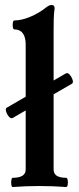

<svg xmlns="http://www.w3.org/2000/svg" viewBox="-20 -746 316 770"><path d="M31 4Q27 4 25.5 -5Q24 -14 25.5 -23.5Q27 -33 31 -33Q83 -33 83 -66V-567Q83 -597 71.5 -612.5Q60 -628 38 -628Q33 -628 31.5 -637Q30 -646 31.5 -655Q33 -664 38 -664Q66 -664 101 -678.5Q136 -693 166 -717Q173 -722 177.5 -724Q182 -726 187 -726Q199 -726 199 -713Q196 -691 195.5 -669.5Q195 -648 195 -628V-66Q195 -33 245 -33Q250 -33 251.5 -23.5Q253 -14 251.5 -5Q250 4 245 4Q219 2 192 1Q165 0 138 0Q112 0 85 1Q58 2 31 4ZM31 -273Q24 -269 16 -278Q8 -287 4.5 -299Q1 -311 7 -314L243 -451Q251 -456 259 -447Q267 -438 271 -426Q275 -414 268 -410Z"/></svg>

Font: Junicode VF
Style: Regular
Weight: 400
Designer: Peter S. Baker
Version: Version 2.213